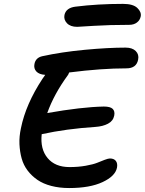

<svg xmlns="http://www.w3.org/2000/svg" viewBox="-20 -992 739 980"><path d="M374 -855Q339.4 -855 321.8 -873.5Q304.2 -892.1 309.1 -916Q317.4 -952.1 365.2 -958Q478.5 -972.2 607.9 -972.2Q659.2 -972.2 680.9 -951.4Q702.6 -930.7 698.2 -908.2Q694.3 -888.7 678.7 -877Q663.1 -865.2 639.2 -865.2Q540 -865.2 458.3 -860.1Q376.5 -855 374 -855ZM333 -32.2Q283.2 -32.2 241.9 -43Q200.7 -53.7 171.4 -73.7Q142.1 -93.8 121.1 -121.3Q100.1 -148.9 90.6 -183.1Q81.1 -217.3 79.3 -256.3Q77.6 -295.4 86.9 -337.9Q111.8 -460.9 196.8 -589.8Q197.3 -590.8 210.9 -609.9Q179.7 -611.8 165.5 -627.2Q151.4 -642.6 155.8 -665Q161.6 -697.3 195.8 -705.1Q293.9 -726.6 413.1 -737.8Q532.2 -749 621.1 -749Q655.3 -749 672.9 -731.4Q690.4 -713.9 685.1 -688Q676.8 -643.1 625 -643.1Q497.6 -643.1 333 -622.1Q332 -619.1 328.1 -610.8Q255.4 -511.7 221.2 -415Q395.5 -445.8 509.8 -448.2Q543 -448.2 555.2 -436.3Q567.4 -424.3 563 -401.9Q557.6 -374.5 531.2 -360.6Q504.9 -346.7 466.8 -344.2Q317.9 -334.5 192.9 -307.1Q184.6 -231.4 222.9 -185.3Q261.2 -139.2 335 -139.2Q379.4 -139.2 417.5 -146Q455.6 -152.8 476.1 -161.1Q496.6 -169.4 514.4 -176.3Q532.2 -183.1 541 -183.1Q562 -183.1 571.5 -170.4Q581.1 -157.7 577.1 -136.2Q568.4 -92.8 503.4 -62.5Q438.5 -32.2 333 -32.2Z"/></svg>

Font: Shantell Sans Bouncy
Style: Italic
Weight: 500
Italic angle: -11.31°
Designer: Stephen Nixon, Anya Danilova, Shantell Martin
Foundry: Arrow Type
Version: Version 1.006;[9816181b4]